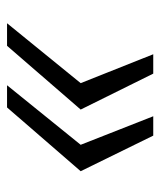

<svg xmlns="http://www.w3.org/2000/svg" viewBox="25 -575 455 545"><g transform="rotate(90 252.5 -302.5)"><path d="M222 -95 391 -304 310 -510H365L466 -304L285 -95ZM46 -95 216 -304 134 -510H189L291 -304L110 -95Z"/></g></svg>

Font: Saira SemiExpanded
Style: Italic
Weight: 400
Width: 6
Italic angle: -12°
Designer: Hector Gatti with collaboration of the Omnibus-Type team
Foundry: Omnibus-Type
Version: Version 1.101